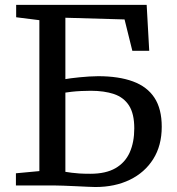

<svg xmlns="http://www.w3.org/2000/svg" viewBox="-20 -763 728 790"><path d="M372.5 6.5Q363.5 6.5 341.8 5.5Q320 4.5 293 3.2Q266 2 241 1Q216 0 199.5 0H45.5V-50L142 -59V-680L46.5 -692V-743H583.5L594 -554H524.5L492.5 -683L249 -690V-437.5Q256.5 -439 272 -441Q287.5 -443 307.2 -445Q327 -447 346.8 -448.2Q366.5 -449.5 383.5 -449.5Q468.5 -449.5 527 -428Q585.5 -406.5 615.5 -360.8Q645.5 -315 645.5 -241.5Q645.5 -164 610.5 -108.5Q575.5 -53 514 -23.2Q452.5 6.5 372.5 6.5ZM351.5 -48Q415.5 -48 455.2 -71Q495 -94 513.8 -136Q532.5 -178 532.5 -235Q532.5 -295 510.8 -328.8Q489 -362.5 449 -376Q409 -389.5 353.5 -389.5Q335 -389.5 314 -388.5Q293 -387.5 275.2 -385.5Q257.5 -383.5 249 -382V-56Q262 -54 275.2 -52.2Q288.5 -50.5 306.5 -49.2Q324.5 -48 351.5 -48Z"/></svg>

Font: Merriweather Light 18pt
Style: Regular
Weight: 400
Version: Version 2.100